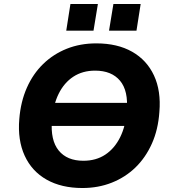

<svg xmlns="http://www.w3.org/2000/svg" viewBox="-20 -934 865 965"><path d="M163 -301 181 -417H698L680 -301ZM394 11Q289 11 214.5 -31Q140 -73 104 -151.5Q68 -230 77 -336Q84 -423 115 -493Q146 -563 197 -612.5Q248 -662 315.5 -689Q383 -716 464 -716Q570 -716 644 -674Q718 -632 754 -554.5Q790 -477 781 -371Q775 -283 743.5 -212.5Q712 -142 661 -92.5Q610 -43 542 -16Q474 11 394 11ZM399 -126Q463 -126 509.5 -157Q556 -188 584 -244.5Q612 -301 617 -377Q626 -477 583.5 -528Q541 -579 458 -579Q395 -579 348.5 -548.5Q302 -518 274.5 -462Q247 -406 241 -329Q233 -229 275 -177.5Q317 -126 399 -126ZM528 -780 550 -914H687L666 -780ZM313 -780 334 -914H472L450 -780Z"/></svg>

Font: Nunito Sans 9pt ExtraBold
Style: Italic
Weight: 800
Italic angle: -9°
Version: Version 3.101;gftools[0.9.27]